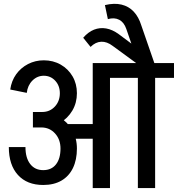

<svg xmlns="http://www.w3.org/2000/svg" viewBox="-20 -959 907 979"><path d="M285.2 -483.2Q285.2 -521.8 261.8 -547.2Q238.2 -572.8 202.8 -572.8V-651.5Q251.2 -651.5 289.6 -629.5Q328 -607.5 350.1 -569.5Q372.2 -531.5 372.2 -483.2ZM116.5 -485.5 32.2 -502.5Q38.5 -546.8 62.2 -580Q86 -613.2 122.9 -632.4Q159.8 -651.5 203.8 -651.5V-572.8Q169.8 -572.8 145.2 -548.1Q120.8 -523.5 116.5 -485.5ZM301 -251.5V-326.5H519.5V-251.5ZM288.5 -201.2Q288.5 -248 260.6 -278.6Q232.8 -309.2 190.2 -309.2V-385Q242.5 -385 283.5 -361Q324.5 -337 348.4 -295.6Q372.2 -254.2 372.2 -201.2ZM200.5 -15.8Q117.8 -15.8 71.4 -66.9Q25 -118 25 -209H109.8Q109.8 -154 133.9 -122.8Q158 -91.5 200.5 -91.5ZM200.2 -15.8V-91.5Q242.5 -91.5 265.5 -120.9Q288.5 -150.2 288.5 -202H372.2Q372.2 -144 351.9 -102.1Q331.5 -60.2 293.1 -38Q254.8 -15.8 200.2 -15.8ZM147.8 -309.2V-388H196.2V-309.2ZM195.2 -309.2V-388Q233.8 -388 259.5 -415.4Q285.2 -442.8 285.2 -484.2H372.2Q372.2 -434.8 348.9 -395.1Q325.5 -355.5 285.6 -332.4Q245.8 -309.2 195.2 -309.2ZM452.8 0V-637.5H540.8V0ZM479.5 -562V-637.5H637V-562ZM683 0V-626.2H771V0ZM587 -562V-637.5H867.2V-562ZM684.5 -630 554.8 -724.8 585.5 -784.8 759.5 -654.8ZM441.8 -719.8 404.2 -766.5Q429.8 -796 459.5 -807.8Q489.2 -819.5 521.4 -813.9Q553.5 -808.2 585.5 -784.8L554.8 -724.8Q525.2 -747.5 496.1 -746.2Q467 -745 441.8 -719.8ZM684 -637.5 624 -811.5 700.5 -829.5 767 -637.5ZM624 -811.5Q612.5 -845.2 587.9 -858.1Q563.2 -871 530 -861.5L515 -933Q562.8 -944.5 599.8 -935.5Q636.8 -926.5 662 -899.5Q687.2 -872.5 700.5 -829.5Z"/></svg>

Font: Akshar Light
Style: Regular
Weight: 300
Designer: Tall Chai
Foundry: Tall Chai
Version: Version 1.100